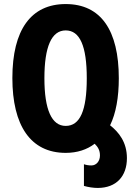

<svg xmlns="http://www.w3.org/2000/svg" viewBox="-20 -744 658 947"><path d="M462 183C554 183 606 125 606 36C606 -43 566 -92 523 -126C552 -185 566 -265 566 -358C566 -594 478 -724 304 -724C133 -724 41 -597 41 -359C41 -126 130 10 304 10C361 10 409 -6 447 -35C463 -19 473 -3 473 23C473 51 455 72 431 72C418 72 405 70 394 66V173C415 179 440 183 462 183ZM304 -123C235 -123 199 -203 199 -358C199 -513 234 -594 304 -594C374 -594 408 -517 408 -358C408 -199 375 -123 304 -123Z"/></svg>

Font: Noto Sans Georgian ExtraCondensed ExtraBold
Style: Regular
Weight: 800
Width: 2
Designer: Monotype Design Team, Akaki Razmadze
Foundry: Google LLC
Version: Version 2.005